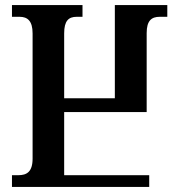

<svg xmlns="http://www.w3.org/2000/svg" viewBox="-20 -734 701 754"><path d="M27 0H566V-46H232V-294H556V-604C556 -653 575 -668 607 -668H637V-714H431V-348H232V-603C232 -652 249 -668 281 -668H304V-714H27V-668H57C88 -668 108 -652 108 -603V-111C108 -59 85 -46 52 -46H27Z"/></svg>

Font: Noto Serif Georgian Condensed SemiBold
Style: Regular
Weight: 600
Width: 3
Designer: Monotype Design Team, Akaki Razmadze
Foundry: Google LLC
Version: Version 2.003